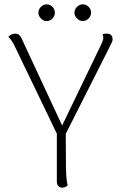

<svg xmlns="http://www.w3.org/2000/svg" viewBox="-20 -856 562 885"><path d="M263 -227Q257 -228 252.5 -230.5Q248 -233 245 -236.5Q242 -240 240 -244L43 -653Q38 -662 31 -671.5Q24 -681 18 -686Q24 -692 31.5 -696.5Q39 -701 50 -701Q61 -701 67.5 -695.5Q74 -690 79 -680L275 -259L256 -256L446 -650Q456 -671 456 -680Q456 -685 455.5 -689.5Q455 -694 452 -698Q458 -700 462.5 -700.5Q467 -701 474 -701Q486 -701 492.5 -694Q499 -687 499 -675Q499 -669 496 -661.5Q493 -654 488 -645L282 -237ZM283 -256 284 -94Q284 -63 286 -39.5Q288 -16 292 -2Q288 2 282 5.5Q276 9 267 9Q256 9 249 1.5Q242 -6 242 -19V-254ZM195 -759Q180 -759 168.5 -771Q157 -783 157 -797Q157 -813 168.5 -824.5Q180 -836 195 -836Q211 -836 222 -824.5Q233 -813 233 -797Q233 -783 222 -771Q211 -759 195 -759ZM361 -759Q347 -759 335 -771Q323 -783 323 -797Q323 -813 335 -824.5Q347 -836 361 -836Q377 -836 388.5 -824.5Q400 -813 400 -797Q400 -783 388.5 -771Q377 -759 361 -759Z"/></svg>

Font: Arima Thin ExtraLight
Style: Regular
Weight: 250
Version: Version 1.100